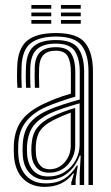

<svg xmlns="http://www.w3.org/2000/svg" viewBox="-20 -740 444 768"><path d="M334 0V-453.5Q334 -523 306.1 -558.4Q278.2 -593.8 204 -593.8Q138.5 -593.8 103.8 -567.8Q69 -541.8 66.2 -473.8Q65.5 -451.8 65.6 -431Q65.8 -410.2 67 -388.8H49.8Q48.2 -412.5 48 -432.4Q47.8 -452.2 48.8 -474.5Q51.5 -545.8 88 -576.8Q124.5 -607.8 204 -607.8Q289.8 -607.8 320.8 -568.2Q351.8 -528.8 351.8 -453.5V0ZM298.8 0V-48.2L302.8 -117.5H298.8Q282.5 -73 249.1 -46.6Q215.8 -20.2 167.2 -20.5Q126.2 -20.5 100.5 -45.8Q74.8 -71 71.2 -116.2Q69.5 -138.2 70.8 -161.2Q73.5 -213.8 97.5 -245.2Q121.5 -276.8 172.5 -299.5Q195.2 -309.8 230.6 -321.4Q266 -333 299 -341.8V-453.5Q299 -505.8 279.2 -535.6Q259.5 -565.5 204 -565.5Q153.2 -565.5 128.4 -543.6Q103.5 -521.8 101.2 -471Q100.8 -456.2 100.8 -433.9Q100.8 -411.5 102.2 -388.8H84.5Q83.2 -410.2 83.1 -432.8Q83 -455.2 83.8 -471.2Q86 -528.8 114.1 -554.2Q142.2 -579.8 204 -579.8Q268 -579.8 292.2 -547.5Q316.5 -515.2 316.5 -453.5V0ZM159 7.5Q106.2 7.5 73.6 -23.9Q41 -55.2 36 -114Q34.2 -138.2 35.5 -163.8Q39 -221.5 67.6 -259.6Q96.2 -297.8 159.5 -326.8Q182 -337.2 205.9 -346.4Q229.8 -355.5 263.5 -365.5V-453.5Q263.5 -492.2 250.9 -514.8Q238.2 -537.2 204 -537.2Q170 -537.2 154 -520.4Q138 -503.5 136.5 -469.5Q136 -457.2 136 -434.8Q136 -412.2 137 -388.8H119.5Q118.5 -411.2 118.5 -433.5Q118.5 -455.8 119 -470.8Q120.8 -513.5 141.6 -532.4Q162.5 -551.2 204 -551.2Q249.2 -551.2 265.2 -524.9Q281.2 -498.5 281.2 -453.5V-353.5Q249.5 -344 219.1 -333.5Q188.8 -323 166 -313.2Q111.5 -289 83.4 -252.6Q55.2 -216.2 53 -162.5Q52.8 -150.8 52.6 -139Q52.5 -127.2 53.8 -115.2Q57.8 -64.5 86.4 -35.5Q115 -6.5 163.2 -6.5Q208 -6.5 237.9 -25.6Q267.8 -44.8 287 -78H291.2L282.5 -21.5V0H265.2L265 -9.5L276 -46.2H272.5Q232.2 7.5 159 7.5ZM172 -34.2Q211 -34.2 239.4 -52.8Q267.8 -71.2 283.1 -100.1Q298.5 -129 298.5 -159.8V-326.8Q267.2 -318.2 234.1 -307.2Q201 -296.2 178.8 -285.8Q135 -264.8 113.4 -236Q91.8 -207.2 88.2 -159Q87 -138 88.8 -117.5Q93 -79 114.2 -56.6Q135.5 -34.2 172 -34.2ZM175.5 -49.2Q144.8 -49.2 126.9 -68.8Q109 -88.2 106.2 -119.5Q104.5 -139.2 105.8 -157.2Q108.2 -202.2 127.8 -227.9Q147.2 -253.5 185 -272Q231.8 -294.5 280.8 -308.2V-158.5Q280.8 -115.8 252.2 -82.5Q223.8 -49.2 175.5 -49.2ZM177.5 -63Q214.5 -63 238.8 -91Q263 -119 263 -157.2V-289.2Q228.8 -277.2 191.8 -258.5Q156.2 -240.2 140.6 -217.4Q125 -194.5 123.2 -156.5Q122.5 -139 124 -120.8Q126 -96 139.9 -79.5Q153.8 -63 177.5 -63ZM223.8 -705V-720H303V-705ZM105.5 -705V-720H185V-705ZM105.5 -675V-690H185V-675ZM223.8 -675V-690H303V-675ZM105.5 -645V-660H185V-645ZM223.8 -645V-660H303V-645Z"/></svg>

Font: Big Shoulders Inline Text Medium
Style: Regular
Weight: 500
Designer: Patric King
Foundry: XO Type Co
Version: Version 1.000